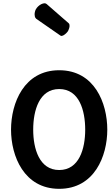

<svg xmlns="http://www.w3.org/2000/svg" viewBox="-20 -1163 698 1197"><path d="M356.4 -941.4C358.4 -939.9 360.8 -939 363.3 -939C364.7 -939 366.2 -939.5 368.2 -939.9C373.5 -941.4 379.4 -944.3 385.7 -949.7C392.1 -955.1 397 -960 400.9 -964.8C404.8 -969.7 408.2 -977.1 411.1 -986.8C413.1 -992.7 413.6 -997.6 413.6 -1002C413.6 -1004.9 413.1 -1008.3 412.6 -1010.7C412.1 -1013.2 411.1 -1015.6 409.2 -1017.1L271 -1137.7C267.1 -1141.1 262.7 -1142.6 257.3 -1142.6C254.4 -1142.6 251.5 -1142.1 248 -1141.1C241.2 -1139.2 233.9 -1135.7 227.1 -1130.9C220.2 -1126 214.4 -1120.1 210 -1114.7C204.6 -1108.4 200.2 -1100.1 197.8 -1089.4C196.3 -1083.5 195.8 -1078.1 195.8 -1072.8C195.8 -1068.4 196.3 -1064 197.3 -1060.1C198.7 -1053.7 202.1 -1048.8 206.5 -1045.4ZM511.2 -354.5C511.2 -235.8 473.6 -103 349.1 -103C225.1 -103 187 -235.8 187 -354.5C187 -475.1 225.1 -607.9 349.1 -607.9C473.6 -607.9 511.2 -475.1 511.2 -354.5ZM48.8 -354.5C48.8 -189.9 129.9 14.2 349.1 14.2C568.8 14.2 648.9 -189.9 648.9 -354.5C648.9 -521 568.8 -725.1 349.1 -725.1C129.9 -725.1 48.8 -521 48.8 -354.5Z"/></svg>

Font: Tuffy
Style: Bold
Weight: 700
Designer: Thatcher Ulrich, Karoly Barta, Michael Everson
Version: Version 001.270